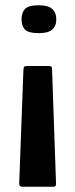

<svg xmlns="http://www.w3.org/2000/svg" viewBox="-20 -515 287 730"><path d="M165 -264Q172 -264 175 -262Q178 -260 178 -249L193 182Q193 188 191.5 191.5Q190 195 183 195H64Q53 195 53 183L69 -249Q70 -259 72 -261.5Q74 -264 84 -264ZM62 -441Q62 -467 75 -481Q88 -495 128 -495Q163 -495 178.5 -481Q194 -467 194 -441Q194 -416 178.5 -402.5Q163 -389 128 -389Q88 -389 75 -402.5Q62 -416 62 -441Z"/></svg>

Font: Glory Thin
Style: Bold
Weight: 700
Version: Version 1.011